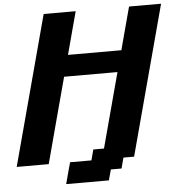

<svg xmlns="http://www.w3.org/2000/svg" viewBox="-63 -935 1049 1120"><g transform="rotate(-5 461.0 -375.0)"><path d="M278.8 125H528.8L545.9 62.5H608.4L625 0H687.5Q726.6 -146 804.7 -437.5Q882.8 -729 921.9 -875H734.4Q723.1 -833 700.9 -750Q678.7 -667 667.5 -625H355Q366.2 -667 388.4 -750Q410.6 -833 421.9 -875H234.4Q195.3 -729 117.2 -437.5Q39.1 -146 0 0H187.5Q209.5 -83 254.2 -250Q298.8 -417 321.3 -500H633.8L516.6 -62.5H454.1L437.5 0H312.5Q306.6 21 295.4 62.5Q284.2 104 278.8 125Z"/></g></svg>

Font: Faithful 32x
Style: SemiboldOblique
Weight: 400
Foundry: Faithful Resource Pack
Version: Version 1.0; January 27, 2023